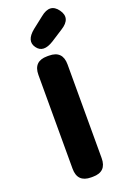

<svg xmlns="http://www.w3.org/2000/svg" viewBox="-186 -1054 722 1110"><g transform="rotate(-20 175.0 -499.5)"><path d="M170 0Q86 0 86 -84V-661Q86 -745 170 -745H181Q265 -745 265 -661V-84Q265 0 181 0ZM228 -815Q158 -771 124 -819Q89 -867 153 -919L222 -973Q288 -1027 331 -967Q374 -907 301 -862Z"/></g></svg>

Font: Resource Han Rounded TW Heavy
Style: Regular
Weight: 900
Designer: Cyano Hao (round all glyphs); Ryoko NISHIZUKA 西塚涼子 (kana, bopomofo & ideographs); Paul D. Hunt (Latin, Greek & Cyrillic)
Foundry: Cyano Hao
Version: 0.990